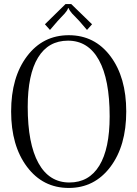

<svg xmlns="http://www.w3.org/2000/svg" viewBox="-20 -911 678 949"><path d="M332 -891 435 -791 410 -763 373 -806Q365 -815 353.5 -826.5Q342 -838 336.5 -844Q331 -850 326 -857.5Q321 -865 320 -870H316Q315 -865 310 -857.5Q305 -850 300 -844.5Q295 -839 283 -826.5Q271 -814 264 -806L227 -763L202 -791L304 -891ZM604 -360Q604 -190 525.5 -86Q447 18 320 18Q192 18 113.5 -86.5Q35 -191 35 -360Q35 -529 113.5 -633Q192 -737 320 -737Q448 -737 526 -633Q604 -529 604 -360ZM117 -383Q117 -201 170 -105Q223 -9 323 -9Q420 -9 471 -92.5Q522 -176 522 -336Q522 -518 469 -614Q416 -710 316 -710Q219 -710 168 -626.5Q117 -543 117 -383Z"/></svg>

Font: Foglihten068fMac
Style: Regular
Weight: 500
Designer: gluk (gluksza@wp.pl)
Foundry: gluk (gluksza@wp.pl)
Version: Version 0.68